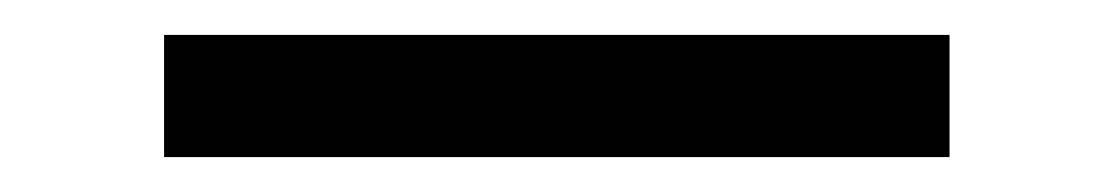

<svg xmlns="http://www.w3.org/2000/svg" viewBox="-20 -20 638 110"><path d="M74 70V0H524V70Z"/></svg>

Font: Kosmopol Plus Jakarta Sans
Style: Regular
Weight: 400
Designer: Gumpita Rahayu
Foundry: Tokotype
Version: Version 2.006